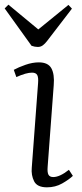

<svg xmlns="http://www.w3.org/2000/svg" viewBox="-38 -788 349 822"><path d="M125 -432Q127 -456 121.5 -466.5Q116 -477 99 -477Q74 -477 32 -458L21 -489Q41 -500 71 -510.5Q101 -521 128 -521Q168 -521 182 -495.5Q196 -470 192 -423L166 -74Q164 -50 169.5 -40Q175 -30 190 -30Q218 -30 257 -61L274 -35Q257 -19 228 -2.5Q199 14 163 14Q121 14 108 -12Q95 -38 98 -70ZM-18 -752 -2 -768 126 -662 255 -767 270 -751 164 -613Q155 -601 145.5 -594Q136 -587 124 -587Q111 -587 97 -592Z"/></svg>

Font: Literata 36pt Light
Style: Italic
Weight: 300
Italic angle: -2°
Designer: Latin by Veronika Burian and Jose Scaglione. Greek by Irene Vlachou. Cyrillic by Vera Evstafieva
Foundry: TypeTogether
Version: Version 3.002